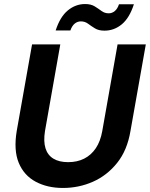

<svg xmlns="http://www.w3.org/2000/svg" viewBox="-20 -920 743 952"><path d="M292 12Q215 12 157 -19Q99 -50 73 -112.5Q47 -175 63 -271L139 -700H279L203 -270Q195 -219 205.5 -185Q216 -151 244.5 -133.5Q273 -116 318 -116Q363 -116 397.5 -133.5Q432 -151 455 -185Q478 -219 487 -270L563 -700H703L627 -271Q611 -175 561 -112.5Q511 -50 441 -19Q371 12 292 12ZM256 -769Q278 -837 316.5 -868.5Q355 -900 402 -900Q431 -900 449.5 -888.5Q468 -877 483.5 -865.5Q499 -854 519 -854Q536 -854 549.5 -865.5Q563 -877 570 -899H644Q622 -831 584 -799.5Q546 -768 498 -768Q469 -768 450.5 -779.5Q432 -791 416.5 -802.5Q401 -814 381 -814Q364 -814 350.5 -803Q337 -792 329 -769Z"/></svg>

Font: DM Sans 9pt ExtraBold
Style: Italic
Weight: 800
Italic angle: -10°
Version: Version 4.004;gftools[0.9.30]